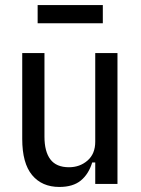

<svg xmlns="http://www.w3.org/2000/svg" viewBox="-20 -728 558 760"><path d="M357 -85H345Q331 -39 300 -13.5Q269 12 215 12Q146 12 107 -35Q68 -82 68 -178V-518H156V-187Q156 -128 179.5 -97Q203 -66 253 -66Q296 -66 326.5 -92.5Q357 -119 357 -167V-518H445V0H357ZM129 -708H387V-636H129Z"/></svg>

Font: IBM Plex Sans Condensed Text
Style: Regular
Weight: 450
Width: 3
Designer: Mike Abbink, Paul van der Laan, Pieter van Rosmalen
Foundry: Bold Monday
Version: Version 1.1